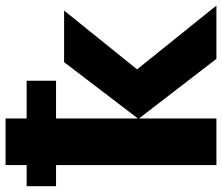

<svg xmlns="http://www.w3.org/2000/svg" viewBox="-74 -726 800 692"><g transform="rotate(-90 326.0 -380.0)"><path d="M245 -760V-684H381V-578H245V-283L448 -549H634L422 -286L652 0H460L245 -279V0H77V-578H1V-684H77V-760Z"/></g></svg>

Font: Noto Sans ExtraBold
Style: Regular
Weight: 800
Designer: Monotype Design Team
Foundry: Monotype Imaging Inc.
Version: Version 2.007